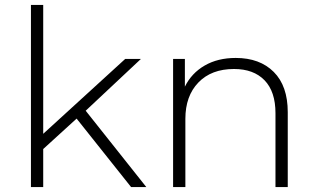

<svg xmlns="http://www.w3.org/2000/svg" viewBox="-20 -762 1292 782"><path d="M106 -742H156V-217L490 -522H554L329 -311L576 0H514L292 -279L156 -155V0H106Z M1152 -305V0H1102V-301Q1102 -389 1057.5 -435Q1013 -481 933 -481Q841 -481 788 -426Q735 -371 735 -278V0H685V-522H733V-409Q760 -464 813.5 -495Q867 -526 940 -526Q1038 -526 1095 -469Q1152 -412 1152 -305Z"/></svg>

Font: Goldbeck Next Light
Style: Regular
Weight: 300
Designer: Julieta Ulanovsky
Foundry: Julieta Ulanovsky
Version: Version 7.200